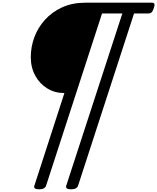

<svg xmlns="http://www.w3.org/2000/svg" viewBox="-20 -1018 1169 1428"><path d="M271 390Q226 390 236 362L459 -326H457Q388 -326 331.5 -360.5Q275 -395 242 -455.5Q209 -516 209 -594Q209 -669 235.5 -741Q262 -813 314.5 -871Q367 -929 442.5 -963.5Q518 -998 616 -998H1109Q1124 -998 1128 -989.5Q1132 -981 1124 -958Q1117 -936 1108 -927Q1099 -918 1084 -918H977L561 362Q552 390 508 390Q464 390 473 362L890 -918H739L323 362Q314 390 271 390Z"/></svg>

Font: Playwrite US Trad
Style: Regular
Weight: 400
Designer: Veronika Burian, José Scaglione
Foundry: TypeTogether
Version: Version 1.002